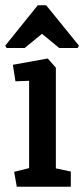

<svg xmlns="http://www.w3.org/2000/svg" viewBox="-20 -712 321 732"><path d="M44 0 34 -57 91 -71V-404L39 -402L29 -465L162 -489L193 -454V-70L250 -58V0ZM5 -529 0 -538 124 -692H156L281 -538L276 -529H206L140 -583L74 -529Z"/></svg>

Font: Kreon Medium
Style: Regular
Weight: 500
Version: Version 2.002